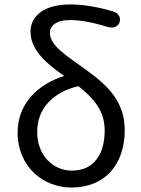

<svg xmlns="http://www.w3.org/2000/svg" viewBox="-20 -829 634 862"><path d="M133 -52C178 -10 239 13 300 13C376 13 436 -13 477 -58C518 -104 540 -168 540 -245C540 -375 461 -447 367 -515C279 -579 204 -623 204 -682C204 -712 231 -739 294 -739C338 -739 391 -730 460 -709C484 -701 510 -706 517 -730C524 -753 510 -771 487 -778C415 -799 353 -809 295 -809C172 -809 117 -753 117 -687C117 -603 190 -543 268 -488C151 -451 59 -365 59 -233C59 -156 89 -95 133 -52ZM413 -113C389 -81 352 -63 302 -63C221 -63 147 -129 147 -236C147 -289 164 -333 196 -368C228 -403 274 -429 332 -442C397 -391 450 -334 450 -244C450 -190 438 -144 413 -113Z"/></svg>

Font: GenSenRounded2 TW R
Style: Regular
Weight: 400
Version: Version 2.100;PS 2.1;hotconv 16.6.51;makeotf.lib2.5.65220 DE